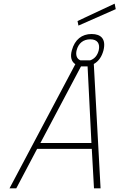

<svg xmlns="http://www.w3.org/2000/svg" viewBox="-20 -1030 653 1050"><path d="M613 -980 607 -1010 404 -915 409 -890ZM399 -755C409 -794 436 -815 474 -815C513 -815 528 -791 520 -755C513 -727 497 -708 473 -700H420C399 -708 393 -730 399 -755ZM459 -667 480 -248H201L423 -667ZM69 0 183 -216H482L494 0H530L493 -680C520 -695 537 -721 546 -755C561 -817 532 -844 481 -844C428 -844 389 -814 373 -755C363 -720 370 -693 392 -679L32 0Z"/></svg>

Font: RazerF5 Thin
Style: Italic
Weight: 250
Foundry: Razer Inc.
Version: Version 2